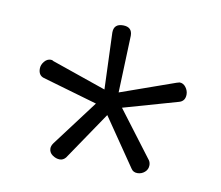

<svg xmlns="http://www.w3.org/2000/svg" viewBox="-49 -788 520 451"><g transform="rotate(10 211.0 -563.0)"><path d="M36 -597Q36 -606 42.5 -614Q49 -622 58 -622Q62 -622 64 -620L194 -575L189 -710Q189 -731 211 -731Q233 -731 233 -710L228 -574L358 -620Q364 -622 365 -622Q374 -622 380 -614Q386 -606 386 -597Q386 -581 372 -577L242 -540L326 -429Q329 -424 329 -418Q329 -408 321.5 -401.5Q314 -395 304 -395Q294 -395 289 -403L211 -517L133 -402Q127 -395 119 -395Q110 -395 101.5 -401Q93 -407 93 -417Q93 -423 98 -430L180 -539L49 -577Q36 -581 36 -597Z"/></g></svg>

Font: Terminal Dosis
Style: Light
Weight: 300
Designer: EdgarTolentino, PabloImpallari, IginoMarini
Foundry: EdgarTolentino, PabloImpallari, IginoMarini
Version: Version 1.006